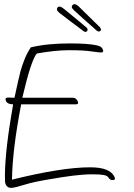

<svg xmlns="http://www.w3.org/2000/svg" viewBox="-20 -876 649 933"><path d="M33.5 37Q15.5 37 7.6 20Q3.8 12 4.2 -1.5Q4.5 -15 4 -26Q4.5 -89 14.6 -175Q24.7 -261 43.8 -369Q16.8 -369 9.1 -385Q1.2 -402 20.2 -402L50.4 -401Q60.6 -448 67.7 -480Q74.8 -512 79.6 -530Q87.9 -559 99.6 -588.5Q111.3 -618 129.8 -646Q172.5 -656 219.5 -660.5Q266.5 -665 317.5 -665Q407.5 -665 448.5 -656Q462.2 -653 468.6 -649Q475.1 -645 478.7 -638Q486.6 -621 471.6 -621Q459.6 -621 422.8 -626.5Q386.1 -632 316.1 -632Q282.1 -632 243 -628Q203.9 -624 158.8 -616Q131.2 -584 88.4 -401H333.4Q349.4 -401 357.1 -385Q364.8 -369 348.8 -369H82.8Q40.1 -147 38.3 -3Q280.5 -63 418.5 -63Q514.5 -63 536.1 -17Q543.8 -1 527.8 -1Q514.8 -1 508.5 -11Q502.9 -22 484.6 -25.5Q466.3 -29 431.3 -29Q387.3 -29 335.8 -22.5Q284.3 -16 227.6 -6Q145.6 7 97.6 22Q49.5 37 33.5 37ZM459.1 -723Q455.1 -723 450.2 -727Q415.1 -758 383 -786.5Q350.9 -815 340.6 -825Q336.7 -829 333.2 -833Q329.8 -837 328.9 -841Q327.7 -846 331.7 -850.5Q335.7 -855 340.4 -856Q345.4 -856 351.7 -852.5Q358 -849 363.2 -844Q378.7 -829 398.8 -809Q418.9 -789 437.6 -771Q456.2 -753 465.3 -744Q469.7 -738 470.6 -734Q471.1 -723 459.1 -723ZM395.6 -721Q392.6 -721 386.9 -724Q349.4 -752 314.9 -778Q280.4 -804 269.4 -813Q258.3 -822 256.9 -828Q255.7 -833 258.6 -838Q261.4 -843 266.2 -844H268.2Q273.2 -844 278.9 -841Q284.6 -838 289.5 -834Q305.5 -821 327.8 -802.5Q350.1 -784 370.4 -767.5Q390.7 -751 399.5 -743Q404.4 -739 405.6 -734Q406.5 -730 403.6 -725.5Q400.6 -721 395.6 -721Z"/></svg>

Font: Oooh Baby
Style: Normal
Weight: 400
Designer: Robert E. Leuschke
Foundry: Robert E. Leuschke
Version: Version 1.011; ttfautohint (v1.8.3)